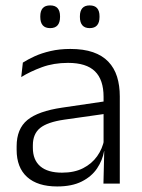

<svg xmlns="http://www.w3.org/2000/svg" viewBox="-20 -679 526 710"><path d="M362.5 0 365.5 -121.5 363 -131V-288.5V-321Q363 -384 331.2 -415.2Q299.5 -446.5 231.5 -446.5Q178.5 -446.5 135 -430.5Q91.5 -414.5 58.5 -394L64.5 -447.5Q82.5 -459 108 -470.8Q133.5 -482.5 166.8 -490.2Q200 -498 240 -498Q289 -498 323.8 -486Q358.5 -474 380.5 -451Q402.5 -428 412.8 -395.5Q423 -363 423 -322.5V0ZM191.5 10.5Q119 10.5 80.2 -24.5Q41.5 -59.5 41.5 -125V-138Q41.5 -202.5 81.2 -235.2Q121 -268 210 -281L373 -305L376 -259L217.5 -236.5Q155.5 -227.5 128.5 -205.8Q101.5 -184 101.5 -141.5V-132.5Q101.5 -87.5 129 -64Q156.5 -40.5 209.5 -40.5Q255 -40.5 287.2 -57Q319.5 -73.5 339.2 -101.2Q359 -129 365.5 -163.5L377.5 -120.5H365Q359 -86 338.8 -56Q318.5 -26 282.2 -7.8Q246 10.5 191.5 10.5ZM165.5 -575Q147 -575 138 -585.5Q129 -596 129 -616V-619Q129 -638.5 138 -648.8Q147 -659 165.5 -659Q184 -659 193 -648.8Q202 -638.5 202 -619V-616Q202 -596 193 -585.5Q184 -575 165.5 -575ZM311.5 -575Q293.5 -575 284.5 -585.5Q275.5 -596 275.5 -616V-619Q275.5 -638.5 284.5 -648.8Q293.5 -659 311.5 -659Q330 -659 339 -648.8Q348 -638.5 348 -619V-616Q348 -596 339 -585.5Q330 -575 311.5 -575Z"/></svg>

Font: Anek Tamil Medium Light
Style: Regular
Weight: 300
Version: Version 1.003